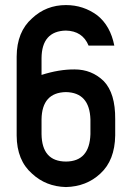

<svg xmlns="http://www.w3.org/2000/svg" viewBox="-20 -737 526 765"><path d="M46.4 -196.8V-511.7Q46.9 -610.4 107.9 -664.1Q164.1 -716.8 242.7 -716.8Q312.5 -716.8 367.7 -675.8Q419.9 -634.3 435.5 -555.2H333Q309.1 -613.8 242.2 -615.2Q146.5 -612.8 145.5 -505.4V-438.5Q215.8 -460.9 277.3 -460.4Q345.7 -460.4 393.6 -413.6Q439.9 -365.2 439 -262.2V-197.3Q437.5 -98.1 379.9 -45.4Q324.7 6.3 242.7 8.3Q163.1 6.3 107.9 -44.9Q46.9 -98.1 46.4 -196.8ZM145.5 -261.2V-202.6Q147 -93.8 242.7 -93.3Q336.9 -93.8 340.3 -202.6V-261.2Q336.9 -368.2 242.7 -370.1Q147 -368.2 145.5 -261.2Z"/></svg>

Font: Alte DIN 1451 Mittelschrift
Style: Regular
Weight: 400
Designer: Peter Wiegel
Foundry: Peter Wiegel
Version: Version 1.002 September 20, 2019